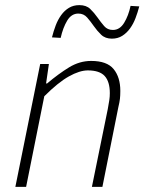

<svg xmlns="http://www.w3.org/2000/svg" viewBox="-20 -730 564 750"><path d="M417 -579Q391 -579 375 -594.5Q359 -610 346.5 -628Q334 -646 320.5 -661.5Q307 -677 286 -677Q259 -677 242.5 -649.5Q226 -622 217 -582L183 -584Q189 -608 197.5 -630.5Q206 -653 219 -671Q232 -689 249.5 -699.5Q267 -710 290 -710Q317 -710 332.5 -695Q348 -680 361 -661.5Q374 -643 387 -628Q400 -613 421 -613Q448 -613 465 -641Q482 -669 490 -707L524 -705Q518 -682 509.5 -659.5Q501 -637 488 -619Q475 -601 457.5 -590Q440 -579 417 -579ZM40 0 137 -480H171L160 -404H164Q209 -442 250 -467Q291 -492 336 -492Q398 -492 424 -460Q450 -428 450 -375Q450 -357 448.5 -344Q447 -331 442 -310L380 0H339L401 -304Q405 -326 407 -339Q409 -352 409 -366Q409 -411 389 -433Q369 -455 323 -455Q291 -455 249 -431.5Q207 -408 153 -354L82 0Z"/></svg>

Font: TypoPRO Source Sans Pro
Style: Italic
Weight: 300
Italic angle: -11°
Designer: Paul D. Hunt
Foundry: Adobe Systems Incorporated
Version: Version 1.075;PS 2.000;hotconv 1.0.86;makeotf.lib2.5.63406